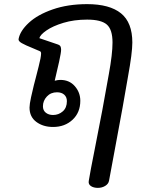

<svg xmlns="http://www.w3.org/2000/svg" viewBox="-20 -613 722 930"><path d="M621 -407Q621 -357 600 -242Q581 -127 534 123Q512 239 508 263Q505 278 489.5 287.5Q474 297 454 297Q433 297 420 288Q407 279 410 263Q417 219 439 109Q478 -86 507 -253Q525 -351 525 -407Q525 -470 497.5 -494Q470 -518 402 -518Q339 -518 287.5 -502.5Q236 -487 205 -465.5Q174 -444 171 -428L262 -397Q270 -394 273 -388Q276 -382 276 -372Q276 -359 266.5 -315Q257 -271 245 -222Q261 -226 272 -226Q316 -226 342.5 -195.5Q369 -165 369 -125Q369 -68 331.5 -33Q294 2 237 2Q189 2 156 -22.5Q123 -47 123 -92Q123 -108 130.5 -142.5Q138 -177 144 -200.5Q150 -224 153 -235Q155 -244 167 -290Q179 -336 179 -354Q179 -363 173 -365L138 -380Q103 -394 85.5 -404Q68 -414 70 -424Q77 -463 119.5 -502.5Q162 -542 235.5 -567.5Q309 -593 402 -593Q511 -593 566 -548.5Q621 -504 621 -407ZM188 -98Q188 -78 202 -67Q216 -56 237 -56Q264 -56 284 -73.5Q304 -91 304 -123Q304 -143 291 -154.5Q278 -166 256 -166Q226 -166 207 -145.5Q188 -125 188 -98Z"/></svg>

Font: Mali Medium
Style: Italic
Weight: 500
Italic angle: -10°
Version: Version 1.000; ttfautohint (v1.6)